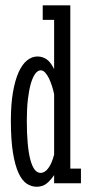

<svg xmlns="http://www.w3.org/2000/svg" viewBox="-20 -691 334 724"><path d="M285.2 0H184.1V-30.8Q169.9 -9.8 154.8 1.7Q139.6 13.2 118.2 13.2Q98.1 13.2 80.6 1.5Q63 -10.3 49.8 -38.8Q36.6 -67.4 28.8 -115.5Q21 -163.6 21 -235.8Q21 -297.4 28.8 -342.8Q36.6 -388.2 50 -418.2Q63.5 -448.2 81.8 -463.1Q100.1 -478 121.1 -478Q140.6 -478 156 -467.3Q171.4 -456.5 184.1 -430.2V-616.2H141.1V-670.9H245.1V-55.2H285.2ZM132.8 -39.1Q149.4 -39.1 162.6 -57.4Q175.8 -75.7 184.1 -107.9V-335.9Q181.2 -350.6 176 -366.5Q170.9 -382.3 164.6 -395.5Q158.2 -408.7 150.4 -417.2Q142.6 -425.8 133.8 -425.8Q122.6 -425.8 113 -413.1Q103.5 -400.4 96.4 -376.2Q89.4 -352.1 85.2 -316.7Q81.1 -281.2 81.1 -235.8Q81.1 -140.6 94.2 -89.8Q107.4 -39.1 132.8 -39.1Z"/></svg>

Font: Stint Ultra Condensed
Style: Regular
Weight: 400
Width: 1
Designer: Astigmatic (AOETI)
Foundry: Astigmatic (AOETI)
Version: Version 1.000